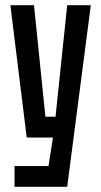

<svg xmlns="http://www.w3.org/2000/svg" viewBox="-20 -580 390 740"><path d="M36 140V60H167L184 -50H83L20 -560H111L155 -130H194L239 -560H330L239 140Z"/></svg>

Font: Tektur Condensed
Style: Regular
Weight: 400
Width: 3
Designer: Adam Jagosz
Foundry: Adam Jagosz
Version: Version 1.005;gftools[0.9.30]